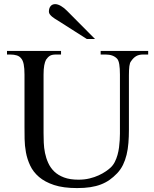

<svg xmlns="http://www.w3.org/2000/svg" viewBox="-20 -914 763 949"><path d="M687 -644.5Q666.5 -644.5 652.6 -636.2Q638.7 -627.9 627.4 -610.8Q621.6 -604 619.4 -586.9Q617.2 -569.8 617.2 -542V-272.5Q617.2 -238.3 614.7 -207.3Q612.3 -176.3 605.7 -149.2Q599.1 -122.1 587.9 -99.1Q576.7 -76.2 559.1 -57.6Q541 -38.6 521.5 -24.9Q502 -11.2 478.5 -2.2Q455.1 6.8 426.3 11.2Q397.5 15.6 360.8 15.6Q293 15.6 247.3 0.5Q201.7 -14.6 172.9 -39.3Q144 -64 129.2 -95.7Q114.3 -127.4 108.2 -160.9Q102.1 -194.3 101.6 -227.1Q101.1 -259.8 101.1 -285.6V-545.4Q101.1 -576.2 97.2 -595.9Q93.3 -615.7 84.5 -625.5Q76.7 -635.7 63.2 -640.1Q49.8 -644.5 29.8 -644.5H14.6V-662.1H281.7V-644.5H256.8Q236.8 -644.5 226.6 -638.2Q216.3 -631.8 207.5 -618.7Q202.1 -608.9 198.7 -591.1Q195.3 -573.2 195.3 -545.4V-256.3Q195.3 -234.9 196.3 -209.2Q197.3 -183.6 202.4 -158.2Q207.5 -132.8 218.3 -108.9Q229 -85 248 -66.4Q267.1 -47.9 296.4 -36.9Q325.7 -25.9 367.7 -25.9Q397.5 -25.9 422.6 -32Q447.8 -38.1 467.8 -47.4Q487.8 -56.6 502.7 -66.9Q517.6 -77.1 526.4 -85.4Q539.1 -97.2 547.4 -113.5Q555.7 -129.9 560.8 -148.2Q565.9 -166.5 568.4 -185.5Q570.8 -204.6 571.8 -221.9Q572.8 -239.3 572.8 -253.4V-545.4Q572.8 -576.2 569.6 -595.7Q566.4 -615.2 559.1 -623.5Q539.6 -644.5 502.4 -644.5H477.5V-662.1H712.4V-644.5ZM409.2 -721.2 265.1 -813Q258.8 -816.9 251.2 -821.5Q243.7 -826.2 237.1 -831.8Q230.5 -837.4 226.1 -843.5Q221.7 -849.6 221.7 -856Q221.7 -873.5 230 -883.5Q238.3 -893.6 252.9 -893.6Q265.6 -893.6 281.5 -884.3Q297.4 -875 311 -860.8L449.7 -721.2Z"/></svg>

Font: Doulos SIL Eur
Style: Regular
Weight: 400
Designer: Walt Agee, Victor Gaultney, Peter Martin, Debbi Hosken, Becca Hirsbrunner
Foundry: SIL International
Version: Version 5.000